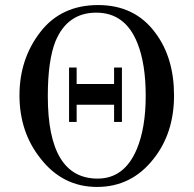

<svg xmlns="http://www.w3.org/2000/svg" viewBox="-20 -732 767 759"><path d="M595 -601Q668 -503 668 -354.5Q668 -206 587 -104Q500 7 363.5 7Q227 7 139 -107Q57 -211 57 -355Q57 -499 139.5 -605.5Q222 -712 368 -712Q514 -712 595 -601ZM521 -143Q556 -227 556 -353.5Q556 -480 523 -562Q475 -682 360.5 -682Q246 -682 199 -568Q169 -492 169 -352Q169 -26 366 -26Q472 -26 521 -143ZM462 -465V-250H431V-318H283V-250H253V-465H283V-400H431V-465Z"/></svg>

Font: GFS Didot
Style: Regular
Weight: 400
Designer: Takis Katsoulidis and George D. Matthiopoulos
Foundry: Takis Katsoulidis and George D. Matthiopoulos
Version: Version 1.0